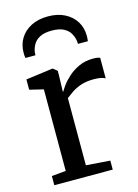

<svg xmlns="http://www.w3.org/2000/svg" viewBox="-123 -891 691 959"><g transform="rotate(-15 222.0 -411.5)"><path d="M35.5 0V-47.5L109 -54.5V-476L37.5 -493.5V-546.5L175 -565H178.5L200 -547.5V-528.5L197.5 -440.5H200Q204.5 -449 218.2 -468.5Q232 -488 255.5 -509.2Q279 -530.5 311.5 -545.8Q344 -561 385 -561Q399.5 -561 407.8 -559.5Q416 -558 421.5 -556V-449Q415.5 -453.5 400.8 -457Q386 -460.5 362.5 -460.5Q322.5 -460.5 294.2 -450.5Q266 -440.5 246.8 -427.2Q227.5 -414 213.5 -403V-55.5L337.5 -46.5V0ZM222.5 -823Q272.5 -823 309.2 -804Q346 -785 365.8 -752.5Q385.5 -720 385.5 -679Q385.5 -673 385 -665.2Q384.5 -657.5 383.5 -651.5H332Q332 -654.5 332 -659Q332 -663.5 331 -668.5Q328 -687.5 317.5 -706.2Q307 -725 284.2 -737.2Q261.5 -749.5 222.5 -749.5Q183 -749.5 160.2 -737.2Q137.5 -725 127 -706.2Q116.5 -687.5 113.5 -668.5Q113 -663.5 112.8 -659Q112.5 -654.5 112.5 -651.5H60.5Q59 -657.5 58.8 -665.2Q58.5 -673 58.5 -679Q58.5 -720 78.2 -752.5Q98 -785 134.8 -804Q171.5 -823 222.5 -823Z"/></g></svg>

Font: Merriweather 24pt
Style: Regular
Weight: 400
Designer: Eben Sorkin
Foundry: Eben Sorkin
Version: Version 2.100